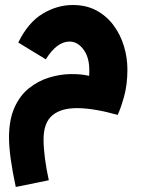

<svg xmlns="http://www.w3.org/2000/svg" viewBox="-20 -476 566 767"><path d="M43 271Q16 145 16 74Q16 3 37.5 -45.5Q59 -94 95 -123Q131 -152 174 -165.5Q217 -179 259.5 -180Q302 -181 336 -173Q341 -238 316.5 -274Q292 -310 258 -310Q207 -310 163 -239L53 -306Q92 -386 150 -421Q208 -456 271 -456Q325 -456 365.5 -434Q406 -412 433.5 -375Q461 -338 475 -292Q489 -246 489 -198Q489 -137 475 -88Q461 -39 450 -17Q358 -43 291.5 -44Q225 -45 189.5 -15.5Q154 14 154 81Q154 114 159.5 156.5Q165 199 175 244Z"/></svg>

Font: Noto Sans Arabic UI Cn XBd
Style: Regular
Weight: 800
Width: 3
Designer: Monotype Design Team, Nadine Chahine and Nizar Qandah
Foundry: Monotype Imaging Inc.
Version: Version 2.010; ttfautohint (v1.8.4.7-5d5b)